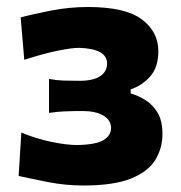

<svg xmlns="http://www.w3.org/2000/svg" viewBox="-20 -532 529 562"><path d="M224 11Q171.5 11 121 1Q70.5 -9 34.5 -17L42.5 -144Q85.5 -126 130 -116.8Q174.5 -107.5 206.5 -107.5Q261 -108.5 283 -122Q305 -135.5 305 -157Q305 -180.5 282.5 -193.8Q260 -207 222 -207Q192.5 -207 169.2 -206Q146 -205 123.5 -201.5V-301Q143.5 -297 165.2 -296.2Q187 -295.5 213.5 -295.5Q252.5 -295.5 273 -309Q293.5 -322.5 293.5 -346Q293.5 -389.5 211 -392Q190 -392 148.5 -383.5Q107 -375 51 -357L40.5 -481Q77.5 -491 130.2 -501.2Q183 -511.5 237.5 -511.5Q347 -511.5 395.2 -475.2Q443.5 -439 443.5 -382.5Q443.5 -334.5 419.2 -307.8Q395 -281 362.5 -270.5V-258.5Q385 -252 406.5 -238.5Q428 -225 441.8 -201.2Q455.5 -177.5 455.5 -140Q455.5 -98 434.5 -63.8Q413.5 -29.5 363 -9.2Q312.5 11 224 11Z"/></svg>

Font: Commissioner Flair
Style: Bold
Weight: 700
Designer: Kostas Bartsokas
Foundry: Kostas Bartsokas
Version: Version 1.000; ttfautohint (v1.8.3)